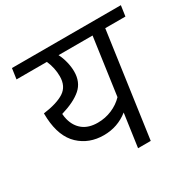

<svg xmlns="http://www.w3.org/2000/svg" viewBox="-153 -842 999 997"><g transform="rotate(-30 346.5 -344.0)"><path d="M684 -625H563L475 0H399L427 -198Q363 -147 280 -147Q192 -147 133 -202.5Q74 -258 67 -370Q66 -383 66 -401Q149 -412 191.5 -439.5Q234 -467 234 -527Q234 -577 213 -625H31L40 -688H693ZM487 -625H283Q296 -600 303.5 -569.5Q311 -539 311 -511Q311 -448 269.5 -411.5Q228 -375 147 -351Q148 -334 152 -318Q164 -271 197.5 -245Q231 -219 285 -219Q330 -219 370 -236Q410 -253 439 -283Z"/></g></svg>

Font: FiraGO Book
Style: Italic
Weight: 350
Italic angle: -8°
Designer: bBox Type GmbH
Foundry: bBox Type GmbH
Version: Version 1.001